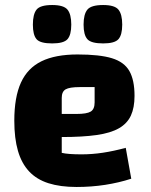

<svg xmlns="http://www.w3.org/2000/svg" viewBox="-20 -731 603 765"><path d="M285 14Q220 14 173 -1Q126 -16 96 -48Q66 -80 51.5 -130Q37 -180 37 -250Q37 -344 63.5 -402Q90 -460 145.5 -487Q201 -514 289 -514Q377 -514 426 -499Q475 -484 495.5 -448Q516 -412 516 -349Q516 -302 501.5 -270.5Q487 -239 454 -220Q421 -201 365 -193Q309 -185 226 -185H196V-277H285Q326 -277 341.5 -286.5Q357 -296 357 -323V-384H298Q257 -384 241.5 -375Q226 -366 226 -341V-122Q251 -116 305 -116Q347 -116 390 -122.5Q433 -129 481 -142L503 -19Q454 -3 399 5.5Q344 14 285 14ZM391 -558Q343 -558 328 -575Q313 -592 313 -633Q313 -674 328 -692.5Q343 -711 391 -711Q437 -711 452 -692.5Q467 -674 467 -633Q467 -592 452 -575Q437 -558 391 -558ZM188 -558Q140 -558 125.5 -575Q111 -592 111 -633Q111 -674 125.5 -692.5Q140 -711 188 -711Q234 -711 249 -692.5Q264 -674 264 -633Q264 -592 249 -575Q234 -558 188 -558Z"/></svg>

Font: Changa ExtraLight
Style: Bold
Weight: 700
Version: Version 3.002; ttfautohint (v1.8.2)